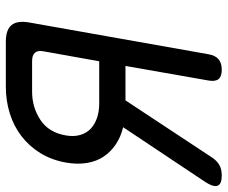

<svg xmlns="http://www.w3.org/2000/svg" viewBox="-99 -689 780 658"><g transform="rotate(-90 291.0 -360.0)"><path d="M410 -410 444 -600Q448 -620 439.5 -630Q431 -640 411 -640H306Q252 -640 209 -611.5Q166 -583 156 -525Q151 -497 157.5 -475Q164 -453 179 -439Q194 -425 216 -417.5Q238 -410 265 -410ZM184 -328Q151 -336 125.5 -353Q100 -370 83.5 -394.5Q67 -419 61.5 -452Q56 -485 63 -525Q72 -574 95.5 -612Q119 -650 153.5 -676.5Q188 -703 231.5 -716.5Q275 -730 322 -730H477Q518 -730 534 -710.5Q550 -691 543 -650L434 -35Q430 -12 417 -1Q404 10 381 10Q358 10 349 -1Q340 -12 344 -35L394 -320H276L78 -20Q67 -5 53 2.5Q39 10 18 10Q-11 10 -16.5 -4.5Q-22 -19 -2 -49Z"/></g></svg>

Font: Maple Mono
Style: Italic
Weight: 400
Italic angle: -10°
Monospace: yes
Designer: subframe7536
Version: Version 7.300